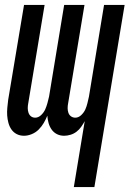

<svg xmlns="http://www.w3.org/2000/svg" viewBox="-20 -540 540 775"><path d="M278 215 322 -51Q316 -40 308 -28.5Q300 -17 289 -8.5Q278 0 264.5 4Q251 8 239 8Q223 8 210 1.5Q197 -5 188.5 -17Q180 -29 176 -43.5Q172 -58 171 -73Q165 -58 156.5 -43.5Q148 -29 136 -17Q124 -5 108 1.5Q92 8 77 8Q61 8 48 1.5Q35 -5 26.5 -17Q18 -29 14 -44Q10 -59 9 -74Q8 -89 9.5 -105Q11 -121 13 -137L77 -520H160L94 -123Q92 -113 92 -103.5Q92 -94 95 -85Q98 -76 105 -70.5Q112 -65 122 -65Q135 -65 146 -75.5Q157 -86 162.5 -98.5Q168 -111 171.5 -124Q175 -137 178 -150L239 -520H321L255 -123Q253 -113 253 -103.5Q253 -94 256 -85Q259 -76 266.5 -70.5Q274 -65 284 -65Q297 -65 308 -75.5Q319 -86 324.5 -98.5Q330 -111 333 -124Q336 -137 339 -150L400 -520H483L361 215Z"/></svg>

Font: Iosevka Medium
Style: Italic
Weight: 500
Italic angle: -9°
Monospace: yes
Designer: Belleve Invis
Foundry: Belleve Invis
Version: Version 32.5.0; ttfautohint (v1.8.4)